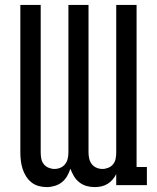

<svg xmlns="http://www.w3.org/2000/svg" viewBox="-20 -755 640 783"><path d="M171 8Q154 8 137.5 3.5Q121 -1 108 -11.5Q95 -22 86 -36.5Q77 -51 72 -67Q67 -83 65 -99.5Q63 -116 63 -133V-735H146V-133Q146 -120 148.5 -107.5Q151 -95 158.5 -85.5Q166 -76 178 -71Q190 -66 202 -66Q215 -66 226.5 -71Q238 -76 245.5 -85.5Q253 -95 256 -107.5Q259 -120 259 -133V-735H341V-133Q341 -120 344 -107.5Q347 -95 354.5 -85.5Q362 -76 373.5 -71Q385 -66 398 -66Q410 -66 422 -71Q434 -76 441.5 -85.5Q449 -95 451.5 -107.5Q454 -120 454 -133V-735H537V-74H579V0H454V-45Q448 -33 439 -22.5Q430 -12 418.5 -5Q407 2 393.5 5Q380 8 366 8Q349 8 333 3.5Q317 -1 303.5 -11.5Q290 -22 281.5 -36.5Q273 -51 267 -67Q262 -51 253.5 -36.5Q245 -22 232.5 -12Q220 -2 203.5 3Q187 8 171 8Z"/></svg>

Font: Nova
Style: Regular
Weight: 400
Monospace: yes
Designer: Belleve Invis
Foundry: Belleve Invis
Version: Version 24.1.4; ttfautohint (v1.8.4)